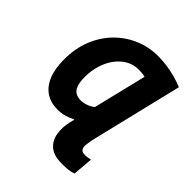

<svg xmlns="http://www.w3.org/2000/svg" viewBox="-203 -658 965 965"><g transform="rotate(45 280.0 -175.5)"><path d="M396 187Q341 187 312 162Q283 137 276.5 96Q270 55 281 9L287 -15Q263 -3 240 3.5Q217 10 190 10Q142 10 107.5 -13Q73 -36 54.5 -81Q36 -126 36 -193Q36 -270 61.5 -333.5Q87 -397 131.5 -442.5Q176 -488 234.5 -513Q293 -538 359 -538Q389 -538 419 -534Q449 -530 480 -522Q511 -514 543 -501L423 -4Q420 13 417.5 31.5Q415 50 421.5 62Q428 74 450 74Q460 74 469 72.5Q478 71 488 69L479 177Q457 184 439.5 185.5Q422 187 396 187ZM240 -105Q258 -105 278.5 -112Q299 -119 315 -132L384 -416Q371 -419 360.5 -420Q350 -421 338 -421Q300 -421 269.5 -403Q239 -385 217 -354.5Q195 -324 183.5 -285Q172 -246 172 -204Q172 -165 180.5 -143.5Q189 -122 204.5 -113.5Q220 -105 240 -105Z"/></g></svg>

Font: Ubuntu Sans Mono
Style: Bold Italic
Weight: 700
Italic angle: -13.5°
Monospace: yes
Designer: Dalton Maag Ltd
Foundry: Dalton Maag Ltd
Version: Version 1.006